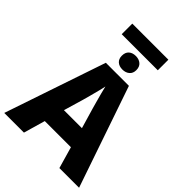

<svg xmlns="http://www.w3.org/2000/svg" viewBox="-288 -1155 1283 1283"><g transform="rotate(45 353.5 -513.5)"><path d="M524 -1027V-927H183V-1027ZM353 -891Q383 -891 402.5 -874.5Q422 -858 422 -826Q422 -796 402.5 -779.5Q383 -763 353 -763Q322 -763 303.5 -779.5Q285 -796 285 -826Q285 -858 303.5 -874.5Q322 -891 353 -891ZM521 0 477 -153H230L186 0H0L243 -717H461L707 0ZM397 -438Q392 -456 383.5 -486.5Q375 -517 366.5 -549Q358 -581 353 -603Q349 -581 340.5 -548.5Q332 -516 324 -485.5Q316 -455 311 -438L269 -295H439Z"/></g></svg>

Font: Noto Sans ExtraBold
Style: Regular
Weight: 800
Designer: Monotype Design Team
Foundry: Monotype Imaging Inc.
Version: Version 2.007